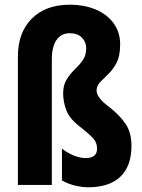

<svg xmlns="http://www.w3.org/2000/svg" viewBox="-20 -785 603 815"><path d="M490 -597Q490 -548 475 -519Q460 -490 440 -471Q420 -452 405 -436.5Q390 -421 390 -400Q390 -386 403 -368.5Q416 -351 446 -329Q489 -295 513.5 -258.5Q538 -222 538 -166Q538 -80 491 -35Q444 10 354 10Q331 10 301.5 3.5Q272 -3 243 -19V-154Q266 -136 293 -125Q320 -114 344 -114Q392 -114 392 -154Q392 -177 379 -193.5Q366 -210 327 -241Q276 -279 262 -316Q248 -353 248 -388Q248 -423 262.5 -447Q277 -471 296.5 -489.5Q316 -508 331 -529Q346 -550 346 -581Q346 -606 328 -625Q310 -644 276 -644Q240 -644 220 -615.5Q200 -587 200 -533V0H56V-545Q56 -647 115 -706Q174 -765 276 -765Q338 -765 386.5 -744.5Q435 -724 462.5 -686Q490 -648 490 -597Z"/></svg>

Font: Noto Sans Telugu ExtraCondensed ExtraBold
Style: Regular
Weight: 800
Width: 2
Designer: Jelle Bosma - Monotype Design Team
Foundry: Monotype Imaging Inc.
Version: Version 2.005; ttfautohint (v1.8.4.7-5d5b)